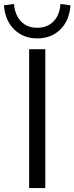

<svg xmlns="http://www.w3.org/2000/svg" viewBox="-61 -955 378 975"><path d="M87 0V-705H169V0ZM128 -760Q58 -760 11.5 -805Q-35 -850 -41 -928L10 -935Q15 -878 46 -846Q77 -814 128 -814Q179 -814 210.5 -846Q242 -878 246 -935L297 -928Q291 -850 245 -805Q199 -760 128 -760Z"/></svg>

Font: NunitoSans1
Style: Book
Weight: 400
Designer: Vernon Adams
Foundry: Vernon Adams
Version: Version 3.101;gftools[0.9.27]